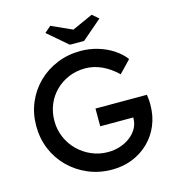

<svg xmlns="http://www.w3.org/2000/svg" viewBox="-128 -1001 1023 1119"><g transform="rotate(-15 383.0 -441.5)"><path d="M411 10Q335 10 269 -17.5Q203 -45 153 -94Q103 -143 75.5 -208.5Q48 -274 48 -350Q48 -425 75.5 -490Q103 -555 152.5 -603.5Q202 -652 268 -679Q334 -706 410 -706Q463 -706 513.5 -691Q564 -676 605 -649Q646 -622 672 -587L602 -514Q557 -557 508.5 -579Q460 -601 410 -601Q356 -601 310.5 -582Q265 -563 230.5 -529Q196 -495 177 -449.5Q158 -404 158 -350Q158 -298 178 -251.5Q198 -205 233.5 -170Q269 -135 315.5 -115Q362 -95 414 -95Q453 -95 488 -106.5Q523 -118 550 -139Q577 -160 592 -187.5Q607 -215 607 -246V-266L622 -252H408V-359H718Q720 -348 721 -337.5Q722 -327 722.5 -317.5Q723 -308 723 -299Q723 -230 699 -173.5Q675 -117 632.5 -76Q590 -35 533.5 -12.5Q477 10 411 10ZM360 -757 240 -860 278 -893 418 -830H388L528 -893L566 -860L446 -757Z"/></g></svg>

Font: Lexend Medium
Style: Regular
Weight: 500
Designer: Bonnie Shaver-Troup, Thomas Jockin
Foundry: Lexend
Version: Version 1.005